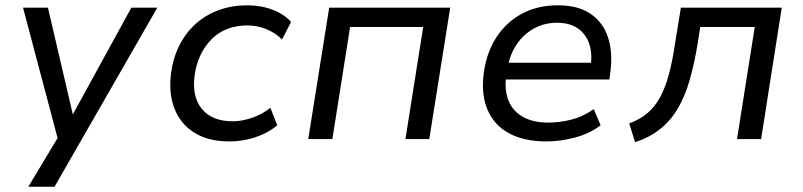

<svg xmlns="http://www.w3.org/2000/svg" viewBox="-20 -525 3031 725"><path d="M87 180 209 -23 205 25 67 -496H161L255 -93L476 -496H574L186 180Z M846 9Q767 9 714.5 -23.5Q662 -56 639 -114.5Q616 -173 626 -250Q634 -308 658 -355Q682 -402 719.5 -435.5Q757 -469 806.5 -487Q856 -505 915 -505Q966 -505 1010 -488Q1054 -471 1079 -442L1045 -376Q1020 -401 985.5 -415Q951 -429 915 -429Q873 -429 839 -416Q805 -403 779.5 -377.5Q754 -352 737.5 -318Q721 -284 715 -241Q704 -160 742.5 -113.5Q781 -67 859 -67Q894 -67 932.5 -80.5Q971 -94 1001 -118L1027 -52Q1006 -34 977 -20Q948 -6 914.5 1.5Q881 9 846 9Z M1144 0 1223 -496H1680L1601 0H1511L1578 -423H1302L1235 0Z M2044 9Q1958 9 1901.5 -22Q1845 -53 1820.5 -111.5Q1796 -170 1807 -251Q1817 -325 1853 -382Q1889 -439 1948.5 -472Q2008 -505 2087 -505Q2163 -505 2210.5 -472.5Q2258 -440 2276.5 -382Q2295 -324 2284 -247L2281 -225H1870L1880 -288H2232L2209 -266Q2218 -320 2205.5 -358Q2193 -396 2162.5 -417.5Q2132 -439 2083 -439Q2034 -439 1994.5 -416.5Q1955 -394 1930 -356Q1905 -318 1897 -270L1893 -250Q1883 -190 1899 -148Q1915 -106 1954 -84Q1993 -62 2050 -62Q2092 -62 2136.5 -73Q2181 -84 2222 -113L2248 -52Q2206 -20 2150.5 -5.5Q2095 9 2044 9Z M2378 12 2356 -59Q2397 -74 2425.5 -98.5Q2454 -123 2473.5 -159.5Q2493 -196 2506.5 -247Q2520 -298 2530 -367L2551 -496H2932L2854 0H2763L2830 -423H2624L2615 -364Q2602 -284 2584 -222Q2566 -160 2539 -114.5Q2512 -69 2472.5 -37.5Q2433 -6 2378 12Z"/></svg>

Font: Nunito Sans 7pt
Style: Italic
Weight: 400
Italic angle: -9°
Designer: Vernon Adams
Foundry: Vernon Adams
Version: Version 3.101;gftools[0.9.27]